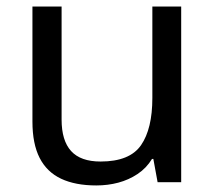

<svg xmlns="http://www.w3.org/2000/svg" viewBox="-20 -556 658 586"><path d="M533 -536V0H461L448 -71H444Q427 -43 400 -25Q373 -7 341 1.5Q309 10 274 10Q210 10 166.5 -10.5Q123 -31 101 -74Q79 -117 79 -185V-536H168V-191Q168 -127 197 -95Q226 -63 287 -63Q376 -63 410.5 -113Q445 -163 445 -257V-536Z"/></svg>

Font: hexlsinhala05
Style: Book
Weight: 400
Designer: Jelle Bosma - Monotype Design Team
Foundry: Monotype Imaging Inc.
Version: Version 2.003